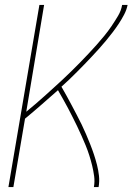

<svg xmlns="http://www.w3.org/2000/svg" viewBox="-20 -755 540 775"><path d="M14 0 139 -735H158L86 -304Q104 -319 123 -335Q142 -351 160 -367.5Q178 -384 196.5 -400.5Q215 -417 232.5 -433.5Q250 -450 268 -467.5Q286 -485 303 -502.5Q320 -520 336.5 -537.5Q353 -555 369.5 -573.5Q386 -592 401.5 -611Q417 -630 430.5 -650Q444 -670 456.5 -691Q469 -712 473 -735H495Q491 -715 481 -696Q471 -677 459.5 -659.5Q448 -642 435 -625Q422 -608 408 -591Q394 -574 379.5 -558Q365 -542 350.5 -526.5Q336 -511 321 -495.5Q306 -480 290.5 -464.5Q275 -449 259.5 -434Q244 -419 228 -405Q239 -386 249.5 -367Q260 -348 270 -329Q280 -310 290 -291Q300 -272 309.5 -252.5Q319 -233 327.5 -213Q336 -193 344 -173Q352 -153 359 -132Q366 -111 371.5 -89.5Q377 -68 379.5 -45.5Q382 -23 378 0H359Q363 -22 360 -44Q357 -66 352 -86.5Q347 -107 340.5 -127.5Q334 -148 326 -167.5Q318 -187 309.5 -206Q301 -225 292 -244Q283 -263 273.5 -281.5Q264 -300 254.5 -318.5Q245 -337 234.5 -355Q224 -373 214 -391Q181 -362 148 -333Q115 -304 81 -276L34 0Z"/></svg>

Font: iosevka_custom_sans_ss08 Thin
Style: Italic
Weight: 100
Italic angle: -10°
Designer: Belleve Invis
Foundry: Belleve Invis
Version: Version 10.3.0; ttfautohint (v1.8.3)